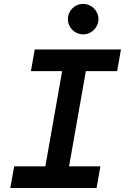

<svg xmlns="http://www.w3.org/2000/svg" viewBox="-20 -941 626 961"><path d="M31.7 0H463.4L482.4 -108.4H325.7L409.7 -585H566.4L585.4 -693.4H153.8L134.8 -585H291L207 -108.4H50.8ZM396 -769C438 -769 472.7 -803.2 472.7 -845.2C472.7 -887.7 438 -921.4 396 -921.4C354 -921.4 319.8 -887.7 319.8 -845.2C319.8 -803.2 354 -769 396 -769Z"/></svg>

Font: Cascadia Mono PL SemiBold
Style: Italic
Weight: 600
Italic angle: -10°
Monospace: yes
Designer: Aaron Bell
Foundry: Saja Typeworks
Version: Version 2404.023